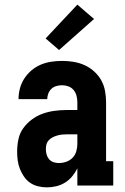

<svg xmlns="http://www.w3.org/2000/svg" viewBox="-20 -801 540 829"><path d="M183 8Q164 8 145 3.5Q126 -1 110.5 -11.5Q95 -22 84 -38Q73 -54 66 -71.5Q59 -89 56.5 -108Q54 -127 54 -146Q54 -173 59.5 -199.5Q65 -226 80.5 -247.5Q96 -269 117.5 -285Q139 -301 164 -310Q189 -319 215.5 -322.5Q242 -326 269 -326H314V-359Q314 -373 310.5 -387Q307 -401 298 -412Q289 -423 275.5 -428Q262 -433 248 -433Q236 -433 223.5 -429.5Q211 -426 202 -417.5Q193 -409 188.5 -397Q184 -385 184 -373H60Q60 -396 66 -419Q72 -442 85 -462Q98 -482 116.5 -497.5Q135 -513 156.5 -522Q178 -531 201.5 -534.5Q225 -538 248 -538Q273 -538 297.5 -534Q322 -530 344.5 -520Q367 -510 386 -493Q405 -476 417 -454.5Q429 -433 433.5 -408.5Q438 -384 438 -359V-105H469V0H314V-74Q305 -56 292 -40Q279 -24 261.5 -13Q244 -2 223.5 3Q203 8 183 8ZM234 -97Q250 -97 266 -102.5Q282 -108 293.5 -120Q305 -132 309.5 -148Q314 -164 314 -180V-221H269Q258 -221 248 -220Q238 -219 227.5 -216Q217 -213 208 -208.5Q199 -204 191.5 -196.5Q184 -189 181 -179Q178 -169 178 -158Q178 -146 181 -134.5Q184 -123 191.5 -114Q199 -105 210.5 -101Q222 -97 234 -97ZM235 -585 177 -635 314 -781 386 -719Z"/></svg>

Font: Iosevka Slab Extrabold
Style: Regular
Weight: 800
Monospace: yes
Designer: Belleve Invis
Foundry: Belleve Invis
Version: Version 11.1.1; ttfautohint (v1.8.3)